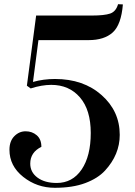

<svg xmlns="http://www.w3.org/2000/svg" viewBox="-20 -874 643 914"><path d="M126 -453 108 -466 152 -800H417Q477 -800 504.5 -809.5Q532 -819 542 -854L565 -853Q557 -756 516.5 -719.5Q476 -683 402 -683H163L137 -484Q187 -498 242 -498Q377 -498 463.5 -421.5Q550 -345 550 -232Q550 -138 480 -62Q446 -25 386 -2.5Q326 20 241 20Q156 20 90.5 -32Q25 -84 25 -161Q25 -202 48 -225.5Q71 -249 102 -249Q133 -249 155 -230Q177 -211 177 -175Q124 -149 124 -95Q124 -54 158.5 -28.5Q193 -3 250 -3Q325 -3 368.5 -67Q412 -131 412 -241Q412 -351 360.5 -410.5Q309 -470 224 -470Q179 -470 126 -453Z"/></svg>

Font: Prata
Style: Regular
Weight: 400
Designer: Cyreal (www.cyreal.org)
Foundry: Cyreal (www.cyreal.org)
Version: Version 1.010